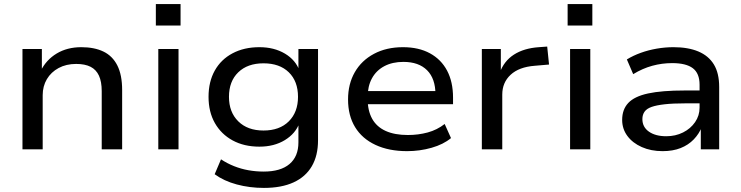

<svg xmlns="http://www.w3.org/2000/svg" viewBox="-20 -731 3628 940"><path d="M90 0V-491H185V-383H179Q206 -438 257.5 -469Q309 -500 378 -500Q442 -500 486.5 -478.5Q531 -457 554.5 -410.5Q578 -364 578 -290V0H478V-285Q478 -331 464.5 -360.5Q451 -390 423.5 -404Q396 -418 353 -418Q304 -418 267 -398Q230 -378 209.5 -343.5Q189 -309 189 -265V0Z M743 -606V-711H864V-606ZM755 0V-491H854V0Z M1272 189Q1202 189 1139 172Q1076 155 1031 122L1062 49Q1092 69 1126 82.5Q1160 96 1196.5 102.5Q1233 109 1271 109Q1354 109 1397.5 72Q1441 35 1441 -34V-129H1446Q1427 -77 1374.5 -45Q1322 -13 1250 -13Q1175 -13 1119 -43.5Q1063 -74 1032 -128.5Q1001 -183 1001 -257Q1001 -331 1031.5 -385.5Q1062 -440 1118.5 -470Q1175 -500 1250 -500Q1322 -500 1375 -468.5Q1428 -437 1447 -383H1441V-491H1537V-44Q1537 31 1506.5 83Q1476 135 1417 162Q1358 189 1272 189ZM1270 -92Q1349 -92 1394 -137Q1439 -182 1439 -257Q1439 -333 1394 -377Q1349 -421 1270 -421Q1192 -421 1146.5 -377Q1101 -333 1101 -257Q1101 -182 1146.5 -137Q1192 -92 1270 -92Z M1973 9Q1884 9 1818.5 -21.5Q1753 -52 1718.5 -108.5Q1684 -165 1684 -244Q1684 -320 1717 -377.5Q1750 -435 1811 -467.5Q1872 -500 1953 -500Q2030 -500 2085 -470Q2140 -440 2169 -385Q2198 -330 2198 -253V-221H1759V-285H2132L2112 -268Q2112 -346 2071 -387Q2030 -428 1955 -428Q1901 -428 1861.5 -407Q1822 -386 1801 -347.5Q1780 -309 1780 -256V-247Q1780 -189 1802 -149.5Q1824 -110 1868 -90Q1912 -70 1977 -70Q2028 -70 2074 -82.5Q2120 -95 2157 -124L2188 -55Q2151 -24 2093 -7.5Q2035 9 1973 9Z M2339 0V-491H2432V-373H2426Q2447 -432 2496 -463.5Q2545 -495 2618 -500L2659 -503L2668 -415L2598 -409Q2521 -403 2480 -365Q2439 -327 2439 -268V0Z M2759 -606V-711H2880V-606ZM2771 0V-491H2870V0Z M3224 9Q3167 9 3122 -11Q3077 -31 3051.5 -65.5Q3026 -100 3026 -144Q3026 -195 3056 -227Q3086 -259 3153 -273.5Q3220 -288 3332 -288H3420V-225H3335Q3275 -225 3234.5 -220.5Q3194 -216 3170 -207.5Q3146 -199 3135.5 -184Q3125 -169 3125 -148Q3125 -109 3157 -86.5Q3189 -64 3242 -64Q3287 -64 3324 -82.5Q3361 -101 3383 -133Q3405 -165 3405 -204V-316Q3405 -372 3372 -397Q3339 -422 3271 -422Q3221 -422 3173.5 -409Q3126 -396 3080 -368L3049 -440Q3080 -459 3117.5 -472.5Q3155 -486 3196 -493Q3237 -500 3277 -500Q3349 -500 3399 -479Q3449 -458 3475 -415.5Q3501 -373 3501 -305V0H3411V-110H3416Q3403 -76 3376.5 -48.5Q3350 -21 3312 -6Q3274 9 3224 9Z"/></svg>

Font: Nunito Sans 10pt SemiExpanded Medium
Style: Regular
Weight: 500
Width: 6
Designer: Vernon Adams
Foundry: Vernon Adams
Version: Version 3.101;gftools[0.9.27]